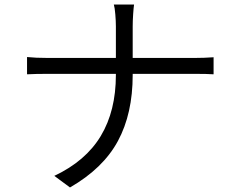

<svg xmlns="http://www.w3.org/2000/svg" viewBox="-20 -791 1040 845"><path d="M189 -536H490V-675Q490 -698 487.5 -728Q485 -758 481 -771H570Q568 -758 566 -728.5Q564 -699 564 -674V-536H837Q878 -536 920 -539V-464Q892 -466 836 -466H564V-461Q564 -291 499 -170.5Q434 -50 288 34L219 -17Q357 -82 423.5 -192.5Q490 -303 490 -461V-466H191Q137 -466 99 -464V-540Q137 -536 189 -536Z"/></svg>

Font: Sinter Normal
Style: Regular
Weight: 350
Foundry: Adobe & rsms
Version: Version 1.000